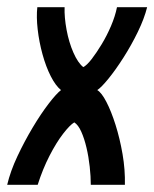

<svg xmlns="http://www.w3.org/2000/svg" viewBox="-52 -515 430 535"><path d="M-32 0Q-23 -38 -3.5 -79.5Q16 -121 39 -159.5Q62 -198 83.5 -226Q105 -254 118 -264Q103 -276 89.5 -302.5Q76 -329 66.5 -363.5Q57 -398 53 -433Q49 -468 52 -495H128Q127 -467 133.5 -432Q140 -397 152.5 -368.5Q165 -340 180 -328Q190 -333 203.5 -350.5Q217 -368 231.5 -392Q246 -416 257.5 -443Q269 -470 274 -495H358Q350 -463 332 -426Q314 -389 292 -354.5Q270 -320 250 -295.5Q230 -271 219 -264Q231 -257 244.5 -231Q258 -205 270 -167Q282 -129 289.5 -85.5Q297 -42 296 0H201Q201 -23 198 -50.5Q195 -78 189 -103.5Q183 -129 174.5 -148Q166 -167 155 -174Q143 -167 124 -142.5Q105 -118 86 -81Q67 -44 53 0Z"/></svg>

Font: Alumni Sans Thin SemiBold
Style: Italic
Weight: 600
Italic angle: -8°
Version: Version 1.016